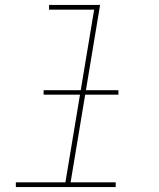

<svg xmlns="http://www.w3.org/2000/svg" viewBox="-20 -755 640 775"><path d="M44 0V-19H244L360 -716H178V-735H384L265 -19H447V0ZM156 -373V-391H458V-373Z"/></svg>

Font: Iosevka Slab ThExObl
Style: Regular
Weight: 100
Width: 7
Italic angle: -9°
Monospace: yes
Designer: Belleve Invis
Foundry: Belleve Invis
Version: Version 11.1.1; ttfautohint (v1.8.3)